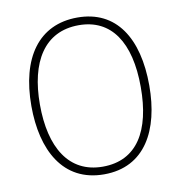

<svg xmlns="http://www.w3.org/2000/svg" viewBox="-82 -801 835 887"><g transform="rotate(-10 335.5 -357.5)"><path d="M612 -358C612 -581 521 -725 339 -725C157 -725 59 -585 59 -359C59 -152 143 10 336 10C528 10 612 -149 612 -358ZM99 -359C99 -558 177 -689 339 -689C491 -689 572 -569 572 -358C572 -153 497 -26 336 -26C177 -26 99 -157 99 -359Z"/></g></svg>

Font: Noto Sans Thai SemCond ExtLt
Style: Regular
Weight: 200
Width: 4
Designer: Monotype Design Team
Foundry: Monotype Imaging Inc.
Version: Version 2.002